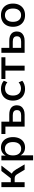

<svg xmlns="http://www.w3.org/2000/svg" viewBox="1652 -2194 721 4066"><g transform="rotate(-90 2013.0 -160.5)"><path d="M83 0V-492H188V-293H271L426 -492H540L353 -249L332 -279Q361 -276 382 -264.5Q403 -253 421.5 -232Q440 -211 461 -177L565 0H452L365 -145Q351 -170 336.5 -184.5Q322 -199 304.5 -205Q287 -211 260 -211H188V0Z M651 180V-492H751V-385H746Q765 -439 812 -470Q859 -501 923 -501Q989 -501 1039 -469.5Q1089 -438 1116 -381Q1143 -324 1143 -246Q1143 -170 1116 -112Q1089 -54 1040 -22.5Q991 9 923 9Q860 9 814.5 -21.5Q769 -52 751 -102H757V180ZM896 -73Q961 -73 999.5 -118.5Q1038 -164 1038 -247Q1038 -329 1000 -373.5Q962 -418 896 -418Q831 -418 793 -373.5Q755 -329 755 -247Q755 -164 793.5 -118.5Q832 -73 896 -73Z M1365 0V-407H1209V-492H1470V-325H1619Q1717 -325 1767 -283.5Q1817 -242 1817 -164Q1817 -114 1793 -77Q1769 -40 1725 -20Q1681 0 1619 0ZM1470 -74H1605Q1656 -74 1685.5 -95.5Q1715 -117 1715 -163Q1715 -210 1686 -230.5Q1657 -251 1605 -251H1470Z M2166 9Q2089 9 2033 -22.5Q1977 -54 1946.5 -112Q1916 -170 1916 -248Q1916 -326 1946.5 -383Q1977 -440 2033.5 -470.5Q2090 -501 2166 -501Q2215 -501 2261 -485Q2307 -469 2337 -441L2304 -365Q2276 -390 2241.5 -402.5Q2207 -415 2175 -415Q2103 -415 2063 -371.5Q2023 -328 2023 -247Q2023 -166 2063 -121.5Q2103 -77 2175 -77Q2207 -77 2241 -89.5Q2275 -102 2302 -127L2336 -50Q2307 -23 2260.5 -7Q2214 9 2166 9Z M2551 0V-407H2373V-492H2834V-407H2656V0Z M2928 0V-492H3033V-325H3182Q3279 -325 3329.5 -283.5Q3380 -242 3380 -164Q3380 -114 3356 -77Q3332 -40 3288 -20Q3244 0 3182 0ZM3033 -74H3166Q3219 -74 3248.5 -95.5Q3278 -117 3278 -163Q3278 -210 3248.5 -230.5Q3219 -251 3166 -251H3033Z M3725 9Q3650 9 3594.5 -22.5Q3539 -54 3509 -111.5Q3479 -169 3479 -246Q3479 -324 3509 -381Q3539 -438 3594.5 -469.5Q3650 -501 3725 -501Q3801 -501 3856 -469.5Q3911 -438 3941 -381Q3971 -324 3971 -246Q3971 -169 3941 -111.5Q3911 -54 3856 -22.5Q3801 9 3725 9ZM3725 -75Q3790 -75 3828 -120Q3866 -165 3866 -247Q3866 -329 3828 -373Q3790 -417 3725 -417Q3660 -417 3622 -373Q3584 -329 3584 -247Q3584 -165 3622 -120Q3660 -75 3725 -75Z"/></g></svg>

Font: NunitoSans_10ptSemiBold
Style: Regular
Weight: 600
Designer: Vernon Adams
Foundry: Vernon Adams
Version: Version 3.101;gftools[0.9.27]